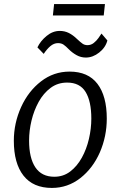

<svg xmlns="http://www.w3.org/2000/svg" viewBox="-20 -916 594 944"><path d="M235 8Q143 8 95.5 -52.5Q48 -113 48 -224Q48 -310.5 84 -390Q119.5 -468 181.8 -516Q244 -564 322 -564Q413 -564 459 -504Q505 -444 505 -333Q505 -245.5 471 -167Q436.5 -88.5 374.8 -40.2Q313 8 235 8ZM247 -47Q291.5 -47 325.2 -72.8Q359 -98.5 382.2 -140.5Q405.5 -182.5 417.2 -233Q429 -283.5 429 -333Q429 -418 400.8 -464Q372.5 -510 310 -510Q264 -510 229 -484Q194 -458 170.5 -415.8Q147 -373.5 135 -323.5Q123 -273.5 123 -225Q123 -139 154 -93Q185 -47 247 -47ZM402 -633Q377.5 -633 356.5 -644.8Q335.5 -656.5 319 -673Q303.5 -689 292.5 -696.5Q281.5 -704 265 -704Q245 -704 227.2 -688.8Q209.5 -673.5 195 -651L164 -683Q179 -714.5 209 -739.2Q239 -764 274 -764Q298 -764 318.5 -753.8Q339 -743.5 359 -724Q375 -709 385.5 -701.5Q396 -694 410 -694Q427.5 -694 441 -704.8Q454.5 -715.5 464 -729Q473.5 -742.5 479 -751L508 -717Q499 -682.5 467.8 -657.8Q436.5 -633 402 -633ZM240 -840 246 -896H496L490 -840Z"/></svg>

Font: Merriweather Sans Light
Style: Italic
Weight: 300
Italic angle: -7.5°
Designer: Eben Sorkin
Foundry: Eben Sorkin
Version: Version 2.001; ttfautohint (v1.8.3)